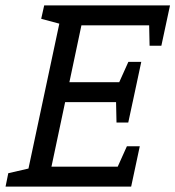

<svg xmlns="http://www.w3.org/2000/svg" viewBox="-62 -687 646 707"><path d="M170.7 -667H564L546.5 -593.7H237.8L193.5 -384.2H442.2L426.3 -310.8H177.8L127.5 -73.3H435.2L421 0H28.7ZM100.7 -667H180.7L170.2 -596.2L89.7 -617.8ZM-41.5 0 -31.5 -49.2 58.7 -70 38.5 0ZM452.7 -148.3 421 0H338.5L405.2 -148.3ZM532.2 -518.7H488.8L485.7 -667H564ZM458.2 -459.2 426.5 -310.8H344L410.7 -459.2ZM410.3 -235.8H367L363.8 -384.2H442.2Z"/></svg>

Font: Epunda Slab Light
Style: Italic
Weight: 300
Italic angle: -12°
Designer: Simon Atzbach
Foundry: typofactur
Version: Version 1.102